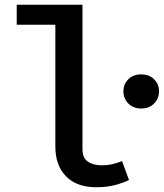

<svg xmlns="http://www.w3.org/2000/svg" viewBox="-20 -779 693 813"><path d="M329.2 -759V-147.7Q329.2 -110.3 352.1 -94.6Q374.9 -79 411.3 -79Q434.4 -79 455.6 -83.8Q476.9 -88.7 496.9 -96.9L526.2 -16.9Q502.1 -4.6 466.9 4.6Q431.8 13.8 386.7 13.8Q305.1 13.8 259.7 -32.3Q214.4 -78.5 214.4 -157.9V-674.4H50.8V-759ZM577.9 -464.1Q611.3 -464.1 632.3 -443.6Q653.3 -423.1 653.3 -392.3Q653.3 -361.5 632.3 -340.5Q611.3 -319.5 577.9 -319.5Q544.6 -319.5 523.6 -340.5Q502.6 -361.5 502.6 -392.3Q502.6 -423.1 523.6 -443.6Q544.6 -464.1 577.9 -464.1Z"/></svg>

Font: Fira Code Medium
Style: Regular
Weight: 500
Designer: Carrois Corporate, Edenspiekermann AG, Nikita Prokopov
Foundry: Carrois Corporate, Edenspiekermann AG, Nikita Prokopov
Version: Version 6.002